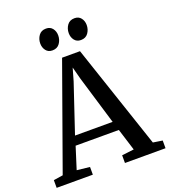

<svg xmlns="http://www.w3.org/2000/svg" viewBox="-175 -1074 1054 1194"><g transform="rotate(-20 352.0 -477.0)"><path d="M54.5 -60.5 301 -749H419.5L651 -60.5L713 -51V0H444.5V-51L524.5 -60.5L479 -206H193L147 -60.5L232 -51V0H-7.5V-51ZM460 -266.5 363.5 -587.5 342 -669 318 -585.5 211 -266.5ZM260.5 -812Q233.5 -812 218.5 -831.5Q203.5 -851 203.5 -878Q203.5 -907.5 220 -930.5Q236.5 -953.5 268 -953.5H269Q296 -953.5 311 -934.2Q326 -915 326 -888Q326 -858.5 309.5 -835.2Q293 -812 261.5 -812ZM449 -812Q422 -812 407 -831.5Q392 -851 392 -878Q392 -907.5 408.5 -930.5Q425 -953.5 456.5 -953.5H457.5Q484.5 -953.5 499.5 -934.2Q514.5 -915 514.5 -888Q514.5 -858.5 498 -835.2Q481.5 -812 450 -812Z"/></g></svg>

Font: Merriweather Light 18pt Medium
Style: Regular
Weight: 500
Version: Version 2.100